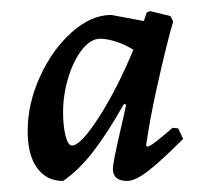

<svg xmlns="http://www.w3.org/2000/svg" viewBox="-20 -670 364 347"><path d="M292 -439 302 -438 311 -419Q269 -377 246.5 -360Q224 -343 210 -343Q184 -343 184 -365Q184 -375 195.5 -425Q207 -475 208 -481L204 -482Q174 -429 148 -395.5Q122 -362 94 -343Q64 -343 47 -366.5Q30 -390 30 -433Q30 -483 52.5 -532Q75 -581 110 -612Q145 -643 181 -643L240 -632L245 -647L251 -650L288 -641L293 -631Q290 -622 281.5 -588.5Q273 -555 262 -505Q251 -455 244 -407L246 -405Q250 -405 260.5 -413Q271 -421 292 -439ZM221 -580Q207 -589 190.5 -594.5Q174 -600 161 -600Q144 -600 128.5 -580.5Q113 -561 103.5 -530Q94 -499 94 -467Q94 -442 98.5 -424.5Q103 -407 110 -407Q126 -407 159 -458.5Q192 -510 221 -580Z"/></svg>

Font: Alegreya SC
Style: Italic
Weight: 400
Italic angle: -7°
Designer: Juan Pablo del Peral
Foundry: Huerta Tipografica
Version: Version 2.007; ttfautohint (v1.6)